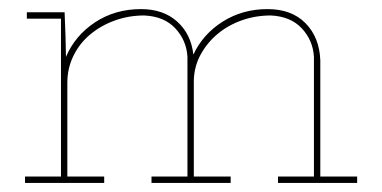

<svg xmlns="http://www.w3.org/2000/svg" viewBox="-20 -402 840 422"><path d="M209 0H35V-14H114V-361H39V-375H122L124 -322Q124 -309 124.5 -299.5Q125 -290 125 -277Q145 -324 189 -353Q233 -382 290 -382Q339 -382 369.5 -354.5Q400 -327 405 -282Q426 -327 469.5 -354.5Q513 -382 568 -382Q621 -382 651.5 -351Q682 -320 684 -270V-14H765V0H591V-14H670V-277Q668 -313 643.5 -339.5Q619 -366 575 -368Q542 -368 512 -357.5Q482 -347 459 -328Q436 -309 421.5 -283Q407 -257 406 -226V-14H487V0H313V-14H392V-277Q390 -313 365.5 -339.5Q341 -366 297 -368Q263 -368 232.5 -357Q202 -346 178.5 -326.5Q155 -307 141.5 -279.5Q128 -252 128 -220V-14H209Z"/></svg>

Font: Josefin Slab Thin
Style: Regular
Weight: 100
Designer: Santiago Orozco
Foundry: Typemade
Version: Version 2.000